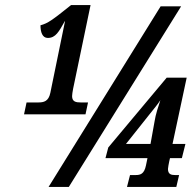

<svg xmlns="http://www.w3.org/2000/svg" viewBox="-20 -739 770 759"><path d="M75 -287H318L328 -334H299C280 -334 265 -337 265 -359C265 -366 267 -376 269 -388L338 -719H261C187 -660 170 -647 140 -639C140 -613 147 -589 169 -589C200 -589 213 -614 236 -655H237L179 -372C172 -338 153 -334 131 -334H85ZM172 0H252L696 -714H615ZM482 0H677L688 -47H672C657 -47 644 -50 644 -71C644 -76 647 -91 649 -101L652 -114H699L713 -170H662L718 -432H639L408 -156L397 -114H563L557 -85C550 -51 535 -47 516 -47H494ZM478 -170 575 -292C589 -310 601 -323 614 -343C606 -319 595 -286 591 -259L575 -170Z"/></svg>

Font: Noto Serif ExtraCondensed Black
Style: Italic
Weight: 900
Width: 2
Italic angle: -12°
Designer: Monotype Design Team
Foundry: Monotype Imaging Inc.
Version: Version 2.014